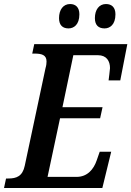

<svg xmlns="http://www.w3.org/2000/svg" viewBox="-39 -933 652 953"><path d="M480 -792C506 -792 534 -810 534 -862C534 -897 515 -913 487 -913C453 -913 432 -885 432 -843C432 -808 450 -792 480 -792ZM301 -792C327 -792 355 -810 355 -862C355 -897 336 -913 309 -913C275 -913 254 -885 254 -843C254 -808 272 -792 301 -792ZM-19 0H469L513 -180H456L441 -137C426 -93 395 -55 341 -55H197L259 -346H458L470 -401H271L325 -659H447C490 -659 507 -630 507 -595C507 -588 501 -543 500 -534H558L593 -714H131L121 -667H132C167 -667 192 -661 192 -628C192 -620 191 -608 187 -595L84 -111C73 -58 43 -47 2 -47H-9Z"/></svg>

Font: Noto Serif Condensed SemiBold
Style: Italic
Weight: 600
Width: 3
Italic angle: -12°
Designer: Monotype Design Team
Foundry: Monotype Imaging Inc.
Version: Version 2.014